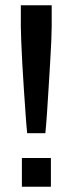

<svg xmlns="http://www.w3.org/2000/svg" viewBox="-20 -708 274 728"><path d="M83 -203Q80 -232 77 -276Q74 -320 70.5 -370Q67 -420 64.5 -468Q62 -516 60.5 -553Q59 -590 59 -607V-688H176V-607Q176 -590 174.5 -553Q173 -516 170 -468Q167 -420 164 -370Q161 -320 158 -276Q155 -232 152 -203ZM63 0V-109H173V0Z"/></svg>

Font: Saira Condensed SemiBold
Style: Regular
Weight: 600
Width: 3
Designer: Hector Gatti with collaboration of the Omnibus-Type team
Foundry: Omnibus-Type
Version: Version 1.100